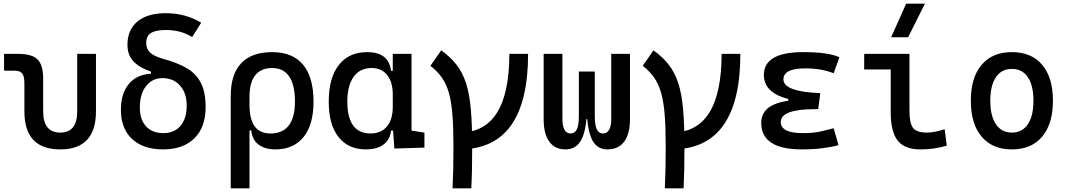

<svg xmlns="http://www.w3.org/2000/svg" viewBox="-20 -815 5899 1060"><path d="M312.5 9.8Q114.7 9.8 114.7 -200.2V-356.4Q114.7 -394 102.5 -409.4Q90.3 -424.8 60.1 -424.8H2.4V-517.6H79.6Q156.2 -517.6 187.3 -487.1Q218.3 -456.5 218.3 -380.9V-200.2Q218.3 -83 312.5 -83Q406.2 -83 406.2 -200.2V-517.6H509.8V-200.2Q509.8 9.8 312.5 9.8Z M880.4 9.8Q807.1 9.8 755.1 -16.1Q703.1 -42 675.3 -90.8Q647.5 -139.6 647.5 -208Q647.5 -298.3 690.7 -350.8Q733.9 -403.3 813.5 -408.2V-440.4L833.5 -413.1Q781.2 -429.2 748 -450.4Q714.8 -471.7 699.2 -500.2Q683.6 -528.8 683.6 -566.9Q683.6 -650.9 739 -696.5Q794.4 -742.2 895.5 -742.2Q1002.9 -742.2 1090.8 -689.9L1041 -610.4Q979 -649.4 895.5 -649.4Q838.4 -649.4 812.7 -632.3Q787.1 -615.2 787.1 -576.7Q787.1 -544.9 809.3 -524.2Q831.5 -503.4 886.7 -488.3Q960 -468.3 1011 -438.7Q1062 -409.2 1088.6 -358.2Q1115.2 -307.1 1115.2 -222.7Q1115.2 -112.8 1053.2 -51.5Q991.2 9.8 880.4 9.8ZM881.3 -80.1Q942.4 -80.1 976.6 -120.1Q1010.7 -160.2 1010.7 -232.4Q1010.7 -300.8 974.1 -342.3Q937.5 -383.8 877 -383.8Q820.8 -383.8 786.4 -339.6Q752 -295.4 752 -222.7Q752 -155.3 786.1 -117.7Q820.3 -80.1 881.3 -80.1Z M1500 9.8Q1443.4 9.8 1407.7 -16.6Q1372.1 -43 1367.2 -94.7H1322.3L1357.4 -237.3Q1357.4 -156.7 1386 -117.4Q1414.6 -78.1 1473.6 -78.1Q1540.5 -78.1 1574.5 -122.6Q1608.4 -167 1608.4 -253.9Q1608.4 -345.7 1576.7 -392.6Q1544.9 -439.5 1482.4 -439.5Q1420.9 -439.5 1389.2 -399.4Q1357.4 -359.4 1357.4 -281.2L1253.9 -285.6Q1253.9 -404.8 1311.8 -466.1Q1369.6 -527.3 1482.4 -527.3Q1595.2 -527.3 1653.1 -458Q1710.9 -388.7 1710.9 -253.9Q1710.9 -126.5 1655.8 -58.3Q1600.6 9.8 1500 9.8ZM1253.9 224.6V-285.6H1357.4V224.6Z M2001 9.8Q1902.8 9.8 1848.9 -58.3Q1794.9 -126.5 1794.9 -253.9Q1794.9 -384.3 1850.3 -455.8Q1905.8 -527.3 2006.8 -527.3Q2066.9 -527.3 2099.6 -501.7Q2132.3 -476.1 2138.7 -423.8H2178.7L2148.4 -293Q2148.4 -362.3 2117.4 -400.9Q2086.4 -439.5 2031.2 -439.5Q1967.3 -439.5 1932.4 -391.1Q1897.5 -342.8 1897.5 -253.9Q1897.5 -78.1 2026.4 -78.1Q2084 -78.1 2116.2 -116.7Q2148.4 -155.3 2148.4 -224.6V-252L2183.6 -93.8H2138.7Q2135.3 -59.6 2117.2 -36.4Q2099.1 -13.2 2069.6 -1.7Q2040 9.8 2001 9.8ZM2157.2 4.9 2148.4 -119.1V-239.3L2252 -210V-93.8L2323.2 -83V0ZM2148.4 -146.5V-517.6H2252V-175.8Z M2516.6 9.8V-83Q2792 -83 2792 -517.6H2895.5Q2895.5 9.8 2516.6 9.8ZM2478.5 224.6Q2481 176.8 2482.2 119.4Q2483.4 62 2483.4 -4.9Q2483.4 -108.9 2477.8 -181.2Q2472.2 -253.4 2458 -302.7Q2443.8 -352.1 2419.2 -387Q2394.5 -421.9 2356.4 -451.7L2416 -537.1Q2467.3 -500 2500.5 -457.3Q2533.7 -414.6 2552.7 -356Q2571.8 -297.4 2579.3 -212.4Q2586.9 -127.4 2586.9 -4.9Q2586.9 62 2585.7 119.4Q2584.5 176.8 2582 224.6Z M3333.5 9.8Q3281.7 9.8 3255.1 -32.5Q3228.5 -74.7 3220.7 -168H3221.2L3263.7 -175.8Q3263.7 -122.6 3275.1 -100.3Q3286.6 -78.1 3309.1 -78.1Q3331.5 -78.1 3343 -98.6Q3354.5 -119.1 3354.5 -156.2V-517.6H3458V-156.2Q3458 -76.7 3426.3 -33.4Q3394.5 9.8 3333.5 9.8ZM3101.1 9.8Q3043 9.8 3012.2 -33.4Q2981.4 -76.7 2981.4 -156.2V-517.6H3085V-156.2Q3085 -119.1 3096.4 -98.6Q3107.9 -78.1 3130.4 -78.1Q3152.8 -78.1 3164.3 -100.3Q3175.8 -122.6 3175.8 -175.8L3218.3 -168H3218.8Q3210.9 -74.7 3183.1 -32.5Q3155.3 9.8 3101.1 9.8ZM3175.8 -158.2V-419.9H3263.7V-158.2Z M3688.5 9.8V-83Q3963.9 -83 3963.9 -517.6H4067.4Q4067.4 9.8 3688.5 9.8ZM3650.4 224.6Q3652.8 176.8 3654.1 119.4Q3655.3 62 3655.3 -4.9Q3655.3 -108.9 3649.7 -181.2Q3644 -253.4 3629.9 -302.7Q3615.7 -352.1 3591.1 -387Q3566.4 -421.9 3528.3 -451.7L3587.9 -537.1Q3639.2 -500 3672.4 -457.3Q3705.6 -414.6 3724.6 -356Q3743.7 -297.4 3751.2 -212.4Q3758.8 -127.4 3758.8 -4.9Q3758.8 62 3757.6 119.4Q3756.3 176.8 3753.9 224.6Z M4407.2 9.8Q4182.6 9.8 4182.6 -136.7Q4182.6 -247.1 4359.4 -261.7L4508.8 -300.8L4497.1 -212.4H4481.4Q4290.5 -212.4 4290.5 -141.6Q4290.5 -80.1 4411.1 -80.1Q4471.7 -80.1 4511.5 -89.4Q4551.3 -98.6 4582.5 -106.9L4609.4 -13.7Q4570.3 -2.9 4519.3 3.4Q4468.3 9.8 4407.2 9.8ZM4332 -212.4V-268.6Q4197.3 -302.7 4197.3 -401.4Q4197.3 -527.3 4415 -527.3Q4553.2 -527.3 4614.3 -499L4582.5 -410.6Q4515.1 -437.5 4425.8 -437.5Q4305.2 -437.5 4305.2 -377Q4305.2 -308.6 4508.8 -300.8L4497.1 -212.4Z M5060.5 9.8Q4974.1 9.8 4935.8 -39.1Q4897.5 -87.9 4897.5 -195.3V-517.6H5001V-200.2Q5001 -138.7 5019.3 -110.8Q5037.6 -83 5099.6 -83Q5137.7 -83 5195.3 -101.6L5207 -10.7Q5169.4 0 5134.8 4.9Q5100.1 9.8 5060.5 9.8ZM4751 -431.6V-517.6H4906.2V-431.6ZM4899.9 -609.4 4982.9 -794.9H5086.4L4993.7 -609.4Z M5566.4 9.8Q5459 9.8 5399.4 -60.5Q5339.8 -130.9 5339.8 -258.8Q5339.8 -387.2 5399.4 -457.3Q5459 -527.3 5566.4 -527.3Q5674.3 -527.3 5733.6 -457.3Q5793 -387.2 5793 -258.8Q5793 -130.9 5733.6 -60.5Q5674.3 9.8 5566.4 9.8ZM5566.4 -83Q5623.5 -83 5654.5 -128.9Q5685.5 -174.8 5685.5 -258.8Q5685.5 -343.3 5654.5 -388.9Q5623.5 -434.6 5566.4 -434.6Q5509.3 -434.6 5478.3 -388.9Q5447.3 -343.3 5447.3 -258.8Q5447.3 -174.8 5478.3 -128.9Q5509.3 -83 5566.4 -83Z"/></svg>

Font: Cascadia Code
Style: Regular
Weight: 400
Monospace: yes
Designer: Aaron Bell
Foundry: Saja Typeworks
Version: Version 2106.017